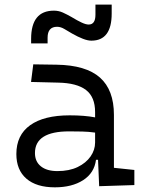

<svg xmlns="http://www.w3.org/2000/svg" viewBox="-20 -801 626 831"><path d="M409.2 4.9 404.3 -109.4H395.5Q388.2 -52.2 339.8 -21.2Q291.5 9.8 217.3 9.8Q137.7 9.8 94.2 -27.8Q50.8 -65.4 50.8 -134.3Q50.8 -216.3 110.4 -259Q169.9 -301.8 281.7 -301.8Q345.7 -301.8 391.6 -293V-315.9Q391.6 -381.3 352.1 -411.6Q312.5 -441.9 231 -443.4L114.3 -446.3L124 -522.5L224.6 -521Q352.1 -519 412.6 -465.3Q473.1 -411.6 473.1 -303.7V-74.7L561.5 -65.4V0ZM391.6 -227.1Q364.7 -231 336.2 -231.7Q307.6 -232.4 279.3 -232.4Q131.3 -232.4 131.3 -138.7Q131.3 -101.6 157 -81.1Q182.6 -60.5 228.5 -60.5Q279.8 -60.5 316.2 -78.1Q352.5 -95.7 372.1 -124Q391.6 -152.3 391.6 -184.1ZM114.7 -613.3V-632.8Q114.7 -754.9 213.4 -754.9Q233.9 -754.9 252.2 -746.6Q270.5 -738.3 290 -727.1Q314.9 -711.9 333.3 -703.4Q351.6 -694.8 363.8 -694.8Q393.1 -694.8 393.1 -737.3V-781.2H463.4V-742.2Q463.4 -625 375.5 -625Q359.9 -625 338.9 -633.1Q317.9 -641.1 292 -655.8Q275.4 -665.5 259 -675.3Q242.7 -685.1 227.1 -685.1Q186 -685.1 186 -637.7V-613.3Z"/></svg>

Font: Cascadia Code PL SemiLight
Style: Regular
Weight: 350
Monospace: yes
Designer: Aaron Bell
Foundry: Saja Typeworks
Version: Version 2404.023; ttfautohint (v1.8.4)